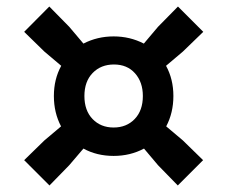

<svg xmlns="http://www.w3.org/2000/svg" viewBox="-20 -664 696 588"><path d="M540 -234 602 -173.5 524.5 -96 464 -158 421 -209Q379 -186.5 328 -186.5Q276.5 -186.5 235.5 -209L192 -158L131.5 -96L54 -173.5L116 -234L167 -277Q145 -318.5 145 -370Q145 -421.5 167.5 -462.5L116 -506L54 -566.5L131 -644L192 -582L235.5 -530.5Q278 -552.5 328 -552.5Q378 -552.5 420.5 -530.5L464 -582L525 -644L602.5 -566.5L540 -506L488.5 -462.5Q511 -421.5 511 -370Q511 -318.5 489 -277ZM328 -273.5Q367.5 -273.5 392.5 -299.5Q417.5 -325.5 417.5 -370Q417.5 -412.5 393.5 -439.5Q369.5 -466.5 329 -466.5Q289 -466.5 263.8 -440.5Q238.5 -414.5 238.5 -370Q238.5 -325.5 263.5 -299.5Q288.5 -273.5 328 -273.5Z"/></svg>

Font: Encode Sans Semi Expanded
Style: Bold
Weight: 700
Width: 6
Designer: Multiple Designers
Foundry: Impallari Type
Version: Version 2.000